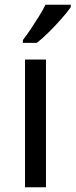

<svg xmlns="http://www.w3.org/2000/svg" viewBox="-20 -786 317 806"><path d="M173 0H85V-536H173ZM277 -756Q265 -738 240 -709.5Q215 -681 186.5 -652.5Q158 -624 134 -606H76V-618Q91 -637 108.5 -663Q126 -689 143 -716.5Q160 -744 171 -766H277Z"/></svg>

Font: Noto Sans Inscriptional Pahlavi
Style: Regular
Weight: 400
Designer: Monotype Design Team
Foundry: Monotype Imaging Inc.
Version: Version 2.003; ttfautohint (v1.8.4.7-5d5b)